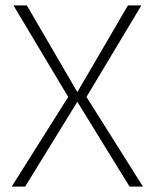

<svg xmlns="http://www.w3.org/2000/svg" viewBox="-20 -695 598 715"><path d="M23.5 0H73.5L268 -316L462.5 0H512.5L302 -334L506.5 -675H456.5L268 -352L80 -675H30L234 -334Z"/></svg>

Font: Anybody UltraCondensed Thin ExtraLight
Style: Regular
Weight: 250
Version: Version 1.111